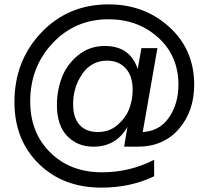

<svg xmlns="http://www.w3.org/2000/svg" viewBox="-20 -680 953 877"><path d="M443 177Q268 177 157 68Q46 -41 46 -214Q46 -402 168.5 -531Q291 -660 476 -660Q640 -660 753.5 -556.5Q867 -453 867 -293Q867 -172 797 -91Q727 -10 608 -10H547L562 -100Q510 -10 407 -10Q334 -10 287 -58.5Q240 -107 240 -201Q240 -265 262 -324.5Q284 -384 336 -427Q388 -470 459 -470Q574 -470 609 -365L626 -460H699L632 -77Q709 -81 752 -143.5Q795 -206 795 -293Q795 -425 702.5 -508.5Q610 -592 476 -592Q323 -592 220.5 -483Q118 -374 118 -217Q118 -74 209.5 16.5Q301 107 446 107Q573 107 684 50V125Q577 177 443 177ZM314 -205Q314 -142 343.5 -109.5Q373 -77 427 -77Q481 -77 519 -111Q557 -145 571.5 -186.5Q586 -228 586 -269Q586 -334 553.5 -368.5Q521 -403 470 -403Q398 -403 356 -342.5Q314 -282 314 -205Z"/></svg>

Font: TASA Orbiter Display
Style: Regular
Weight: 400
Designer: Weizhong Zhang
Version: Version 1.000;Glyphs 3.1.2 (3151)